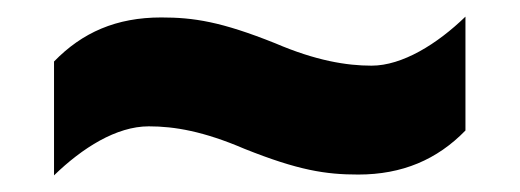

<svg xmlns="http://www.w3.org/2000/svg" viewBox="-20 -468 626 231"><path d="M274 -289C339 -263 372 -258 411 -258C464 -258 506 -276 540 -311V-448C506 -415 464 -389 427 -389C397 -389 360 -395 311 -416C246 -442 213 -447 174 -447C120 -447 79 -429 45 -394V-257C79 -290 120 -316 159 -316C190 -316 225 -310 274 -289Z"/></svg>

Font: Noto Sans Myanmar UI Black
Style: Regular
Weight: 900
Designer: Monotype Design Team
Foundry: Monotype Imaging Inc.
Version: Version 2.103